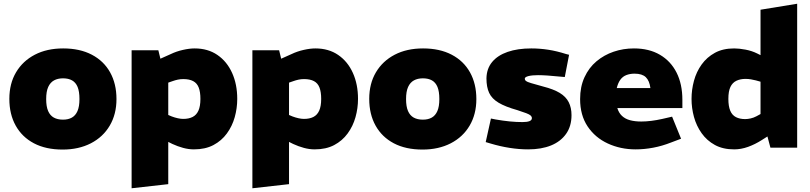

<svg xmlns="http://www.w3.org/2000/svg" viewBox="-20 -790 4335 1027"><path d="M315 10Q225 10 161.5 -23.5Q98 -57 64 -118Q30 -179 30 -261Q30 -343 66 -403.5Q102 -464 166.5 -497.5Q231 -531 318 -531Q407 -531 471 -497.5Q535 -464 569 -403Q603 -342 603 -260Q603 -179 567 -118Q531 -57 466 -23.5Q401 10 315 10ZM317 -150Q345 -150 364.5 -161Q384 -172 394.5 -196Q405 -220 405 -260Q405 -301 395 -325Q385 -349 365.5 -360Q346 -371 317 -371Q289 -371 269 -360Q249 -349 238 -325Q227 -301 227 -260Q227 -220 237.5 -196Q248 -172 268 -161Q288 -150 317 -150Z M684 217V-521H827L838 -476L894 -501Q923 -515 958 -523Q993 -531 1021 -531Q1092 -531 1143 -496Q1194 -461 1221.5 -400Q1249 -339 1249 -261Q1249 -211 1235.5 -163Q1222 -115 1193.5 -76Q1165 -37 1121.5 -14Q1078 9 1017 9Q989 9 959.5 1Q930 -7 902 -20L880 -31V195ZM960 -154Q990 -154 1010.5 -164.5Q1031 -175 1041.5 -198.5Q1052 -222 1052 -261Q1052 -298 1043 -321.5Q1034 -345 1013.5 -356Q993 -367 960 -367Q945 -367 931 -364Q917 -361 903 -356L880 -348V-175L899 -167Q915 -161 931 -157.5Q947 -154 960 -154Z M1330 217V-521H1473L1484 -476L1540 -501Q1569 -515 1604 -523Q1639 -531 1667 -531Q1738 -531 1789 -496Q1840 -461 1867.5 -400Q1895 -339 1895 -261Q1895 -211 1881.5 -163Q1868 -115 1839.5 -76Q1811 -37 1767.5 -14Q1724 9 1663 9Q1635 9 1605.5 1Q1576 -7 1548 -20L1526 -31V195ZM1606 -154Q1636 -154 1656.5 -164.5Q1677 -175 1687.5 -198.5Q1698 -222 1698 -261Q1698 -298 1689 -321.5Q1680 -345 1659.5 -356Q1639 -367 1606 -367Q1591 -367 1577 -364Q1563 -361 1549 -356L1526 -348V-175L1545 -167Q1561 -161 1577 -157.5Q1593 -154 1606 -154Z M2240 10Q2150 10 2086.5 -23.5Q2023 -57 1989 -118Q1955 -179 1955 -261Q1955 -343 1991 -403.5Q2027 -464 2091.5 -497.5Q2156 -531 2243 -531Q2332 -531 2396 -497.5Q2460 -464 2494 -403Q2528 -342 2528 -260Q2528 -179 2492 -118Q2456 -57 2391 -23.5Q2326 10 2240 10ZM2242 -150Q2270 -150 2289.5 -161Q2309 -172 2319.5 -196Q2330 -220 2330 -260Q2330 -301 2320 -325Q2310 -349 2290.5 -360Q2271 -371 2242 -371Q2214 -371 2194 -360Q2174 -349 2163 -325Q2152 -301 2152 -260Q2152 -220 2162.5 -196Q2173 -172 2193 -161Q2213 -150 2242 -150Z M2805 9Q2757 9 2706 1Q2655 -7 2605 -22L2578 -30L2606 -156L2631 -151Q2671 -144 2706.5 -140.5Q2742 -137 2775 -137Q2799 -137 2812 -142Q2825 -147 2825 -158Q2825 -166 2818.5 -172Q2812 -178 2795 -184.5Q2778 -191 2747 -201Q2683 -219 2647 -240.5Q2611 -262 2596.5 -293Q2582 -324 2582 -371Q2583 -423 2612.5 -458.5Q2642 -494 2695.5 -512.5Q2749 -531 2822 -531Q2867 -531 2912.5 -524Q2958 -517 3008 -501L3024 -497L3001 -378L2978 -380Q2939 -384 2909 -386Q2879 -388 2858 -388Q2826 -388 2806.5 -383Q2787 -378 2787 -369Q2787 -362 2793 -357Q2799 -352 2820.5 -345.5Q2842 -339 2886 -327Q2941 -313 2974 -293Q3007 -273 3022 -243.5Q3037 -214 3037 -174Q3037 -115 3008 -74Q2979 -33 2927.5 -12Q2876 9 2805 9Z M3380 9Q3299 9 3231 -22.5Q3163 -54 3123 -114Q3083 -174 3083 -260Q3083 -326 3106.5 -377Q3130 -428 3170.5 -462Q3211 -496 3262.5 -513.5Q3314 -531 3371 -531Q3452 -531 3510 -497Q3568 -463 3599 -401.5Q3630 -340 3630 -256V-212H3282Q3290 -186 3307 -170Q3324 -154 3350 -147Q3376 -140 3410 -140Q3435 -140 3463.5 -143.5Q3492 -147 3523 -154L3575 -166L3623 -48L3570 -28Q3522 -9 3474 0Q3426 9 3380 9ZM3279 -319H3459Q3454 -358 3434.5 -377Q3415 -396 3374 -396Q3350 -396 3330.5 -388.5Q3311 -381 3298.5 -364Q3286 -347 3279 -319Z M3907 9Q3847 9 3804 -14.5Q3761 -38 3733 -77.5Q3705 -117 3692 -164.5Q3679 -212 3679 -261Q3679 -310 3692 -358Q3705 -406 3733 -445Q3761 -484 3804 -507.5Q3847 -531 3907 -531Q3934 -531 3968 -524.5Q4002 -518 4030 -504L4048 -495V-738L4244 -770V0H4101L4085 -60L4055 -41Q4019 -18 3981.5 -4.5Q3944 9 3907 9ZM3876 -261Q3876 -222 3886 -198Q3896 -174 3916.5 -163.5Q3937 -153 3966 -153Q3979 -153 3995 -156.5Q4011 -160 4026 -168L4048 -180V-353L4023 -360Q4011 -363 3997 -365.5Q3983 -368 3968 -368Q3940 -368 3919 -358Q3898 -348 3887 -325Q3876 -302 3876 -261Z"/></svg>

Font: REM ExtraBold
Style: Regular
Weight: 800
Designer: Octavio Pardo
Foundry: Ashler Design
Version: Version 1.005;gftools[0.9.28]